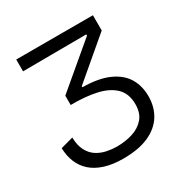

<svg xmlns="http://www.w3.org/2000/svg" viewBox="-157 -787 894 928"><g transform="rotate(-30 290.0 -323.0)"><path d="M269 14Q210 14 166 0Q122 -14 93.5 -39.5Q65 -65 50.5 -100.5Q36 -136 35 -179L105 -198Q106 -153 121.5 -124Q137 -95 161.5 -79.5Q186 -64 215 -58Q244 -52 270 -52Q319 -52 359.5 -65Q400 -78 425 -107Q450 -136 450 -185Q450 -245 415 -278.5Q380 -312 319 -325.5Q258 -339 177 -338V-390L413 -589V-596L59 -594V-660H487V-575L269 -390V-384Q360 -383 416.5 -357Q473 -331 498.5 -287.5Q524 -244 524 -187Q524 -127 495.5 -81.5Q467 -36 410.5 -11Q354 14 269 14Z"/></g></svg>

Font: Bricolage Grotesque 24pt Light
Style: Regular
Weight: 300
Designer: Mathieu Triay
Foundry: Atelier Triay
Version: Version 1.001;gftools[0.9.33.dev8+g029e19f]